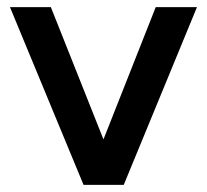

<svg xmlns="http://www.w3.org/2000/svg" viewBox="-20 -520 582 540"><path d="M215 0 8 -500H123L271 -128L418 -500H534L328 0Z"/></svg>

Font: Figtree Light SemiBold
Style: Regular
Weight: 600
Version: Version 2.002